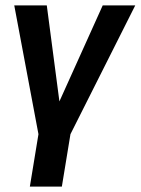

<svg xmlns="http://www.w3.org/2000/svg" viewBox="-20 -514 523 714"><path d="M91 180 123 -15 33 -494H154L205 -106H187L362 -494H483L242 -15L210 180Z"/></svg>

Font: Nunito Sans 10pt Condensed
Style: Bold Italic
Weight: 700
Width: 3
Italic angle: -9°
Designer: Vernon Adams
Foundry: Vernon Adams
Version: Version 3.101;gftools[0.9.27]